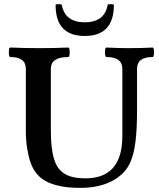

<svg xmlns="http://www.w3.org/2000/svg" viewBox="-20 -896 770 929"><path d="M367 13Q270 13 210.5 -15Q151 -43 128 -109Q118 -138 111.5 -177.5Q105 -217 105 -263V-563Q105 -620 30 -620Q25 -620 23.5 -631.5Q22 -643 23.5 -654.5Q25 -666 30 -666Q101 -663 170 -663Q240 -663 310 -666Q315 -666 316.5 -654.5Q318 -643 316.5 -631.5Q315 -620 310 -620Q226 -620 226 -563V-264Q226 -177 241.5 -126.5Q257 -76 293.5 -54.5Q330 -33 393 -33Q572 -33 572 -238V-563Q572 -620 495 -620Q490 -620 488.5 -631.5Q487 -643 488.5 -654.5Q490 -666 495 -666Q551 -663 606 -663Q663 -663 718 -666Q723 -666 724.5 -654.5Q726 -643 724.5 -631.5Q723 -620 718 -620Q643 -620 643 -563V-356Q643 -271 635.5 -210.5Q628 -150 611 -112Q586 -54 523 -20.5Q460 13 367 13ZM390 -722Q249 -722 249 -872Q249 -876 264 -876Q279 -876 279 -872Q287 -829 315.5 -808.5Q344 -788 390 -788Q436 -788 464.5 -808.5Q493 -829 501 -872Q501 -876 516 -876Q531 -876 531 -872Q531 -722 390 -722Z"/></svg>

Font: Junicode
Style: Bold
Weight: 700
Designer: Peter S. Baker
Version: Version 2.100; ttfautohint (v1.8.4)